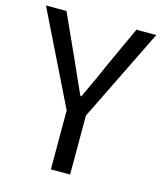

<svg xmlns="http://www.w3.org/2000/svg" viewBox="-109 -796 738 875"><g transform="rotate(15 259.5 -358.0)"><path d="M-1 -715.8H95.7L187.5 -513.7Q243.2 -387.7 257.8 -357.4H261.7Q317.4 -474.6 333 -513.7L425.8 -715.8H519.5L304.7 -278.3V0H213.9V-278.3Z"/></g></svg>

Font: Noto Traditional Nushu
Style: Regular
Weight: 400
Designer: LIU Zhao
Foundry: Z&Z Studio
Version: Version 1.001; ttfautohint (v1.8.3) -l 8 -r 50 -G 200 -x 14 